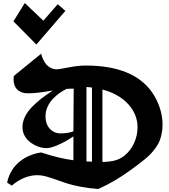

<svg xmlns="http://www.w3.org/2000/svg" viewBox="-20 -1247 1114 1263"><path d="M410.2 -1175.8 359.4 -1219.2 265.1 -1110.8 143.1 -1227.1 68.4 -1106.9 219.2 -954.1ZM548.8 -674.8V-185.1H550.8Q574.2 -184.1 585 -183.6V-671.4Q573.2 -672.9 548.8 -674.8ZM227.1 -94.7Q138.7 -94.7 57.1 -25.9Q44.4 -33.7 26.9 -45.9Q36.6 -95.2 64.9 -136.2Q82 -161.1 105.7 -180.9Q129.4 -200.7 149.7 -211.4Q169.9 -222.2 192.9 -230Q215.8 -237.8 228 -240.2Q240.2 -242.7 251 -244.1Q366.2 -205.6 462.9 -192.9V-350.1Q447.3 -339.4 425.5 -325.7Q403.8 -312 358.6 -292.2Q313.5 -272.5 283.7 -272.5Q265.6 -272.5 244.9 -278.1Q224.1 -283.7 203.4 -295.2Q182.6 -306.6 165.8 -322.5Q148.9 -338.4 138.4 -361.3Q127.9 -384.3 127.9 -410.2Q127.9 -445.3 144.3 -479.2Q160.6 -513.2 191.2 -544.2Q221.7 -575.2 253.4 -599.6Q285.2 -624 327.6 -651.4Q323.2 -650.9 296.6 -646.7Q270 -642.6 261 -641.4Q252 -640.1 231.2 -637.5Q210.4 -634.8 194.3 -634Q178.2 -633.3 161.1 -633.3Q149.4 -633.3 138.2 -635.5Q127 -637.7 114 -643.8Q101.1 -649.9 91.6 -659.7Q82 -669.4 75.7 -686Q69.3 -702.6 69.3 -724.1Q69.3 -736.3 70.8 -747.1L251 -894Q253.4 -884.3 255.9 -876Q258.3 -867.7 266.8 -850.6Q275.4 -833.5 285.6 -821.8Q295.9 -810.1 314.2 -800.5Q332.5 -791 354.5 -791Q367.7 -791 430.9 -803.5Q494.1 -815.9 543.5 -815.9Q856.4 -815.9 980 -640.1Q1011.2 -595.7 1030.3 -540Q1049.3 -484.4 1049.3 -427.2Q1049.3 -396.5 1043.7 -368.9Q1038.1 -341.3 1029.5 -319.6Q1021 -297.9 1004.6 -275.6Q988.3 -253.4 973.9 -237.5Q959.5 -221.7 934.1 -200.7Q908.7 -179.7 890.1 -165.8Q871.6 -151.9 839.8 -128.9Q835.4 -125.5 833 -124Q734.4 -52.2 627 -3.9Q565.4 -7.8 509.8 -18.6Q454.1 -29.3 415.8 -42Q377.4 -54.7 344.7 -66.7Q312 -78.6 282 -86.7Q252 -94.7 227.1 -94.7ZM419.4 -662.6Q395 -651.4 371.8 -635Q348.6 -618.7 327.1 -595.9Q305.7 -573.2 292.5 -543.5Q279.3 -513.7 279.3 -481.9Q279.3 -431.6 307.1 -400.6Q335 -369.6 378.9 -369.6Q425.8 -369.6 462.9 -382.8L464.8 -664.1Q441.4 -664.1 419.4 -662.6ZM653.8 -181.6Q703.1 -182.6 737.5 -191.9Q772 -201.2 800.8 -225.1Q840.3 -257.3 862.5 -306.9Q884.8 -356.4 884.8 -409.7Q884.8 -494.1 823.7 -561.5Q762.7 -628.9 653.8 -658.2Z"/></svg>

Font: KJV1611
Style: Regular
Weight: 400
Version: Version 3.6.1